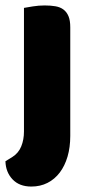

<svg xmlns="http://www.w3.org/2000/svg" viewBox="-27 -508 334 705"><path d="M19 68Q41 54 51 29.5Q61 5 61 -25V-479Q72 -481 93.5 -484.5Q115 -488 137 -488Q159 -488 176.5 -485Q194 -482 206 -473Q218 -464 224.5 -448.5Q231 -433 231 -408V-9Q231 33 221 67Q211 101 192.5 125.5Q174 150 147.5 163.5Q121 177 88 177Q44 177 19 150.5Q-6 124 -7 84Z"/></svg>

Font: Baloo Tamma
Style: Regular
Weight: 400
Designer: Divya Kowshik and Ek Type
Foundry: Ek Type
Version: Version 1.443;PS 1.000;hotconv 16.6.51;makeotf.lib2.5.65220;